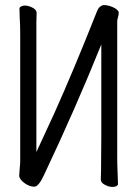

<svg xmlns="http://www.w3.org/2000/svg" viewBox="-20 -728 540 760"><path d="M426 12Q411 12 395 3.5Q379 -5 379 -17Q379 -29 380 -55Q380 -67 381 -188V-552Q280 -301 155 -37Q133 11 116 11Q96 11 76 -4Q56 -19 56 -33L58 -61Q60 -79 60 -88V-589Q60 -631 58 -659L57 -695Q57 -699 63.5 -702.5Q70 -706 78 -706Q93 -706 109 -697.5Q125 -689 125 -677Q125 -665 124 -640V-126L196 -282Q272 -451 363 -681Q371 -704 390 -708Q408 -708 427 -699.5Q446 -691 450 -680Q450 -669 447 -659.5Q444 -650 444 -641V-105Q444 -74 445.5 -45Q447 -16 447 1Q447 5 441 8.5Q435 12 426 12Z"/></svg>

Font: LXGW WenKai Mono TC
Style: Regular
Weight: 400
Designer: LXGW / Fontworks Inc.
Foundry: LXGW / Fontworks Inc.
Version: Version 1.330